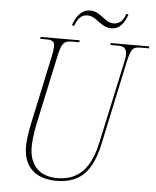

<svg xmlns="http://www.w3.org/2000/svg" viewBox="-59 -920 796 979"><g transform="rotate(5 339.5 -430.0)"><path d="M477 -789C524 -789 547 -829 559 -868H547C539 -841 521 -815 487 -815C439 -815 419 -870 364 -870C314 -870 289 -826 276 -786H289C298 -812 313 -844 351 -844C400 -844 421 -789 477 -789ZM266 10C401 10 453 -72 481 -204L569 -616C586 -698 597 -704 639 -704H677L679 -714H482L480 -704H514C545 -704 564 -699 564 -661C564 -649 562 -637 557 -616L469 -209C447 -105 402 -4 270 -4C179 -4 126 -58 126 -150C126 -171 129 -213 140 -268L215 -616C231 -693 243 -704 285 -704H321L323 -714H123L121 -704H153C183 -704 195 -696 195 -673C195 -663 193 -643 187 -616L112 -267C102 -218 97 -178 97 -151C97 -48 158 10 266 10Z"/></g></svg>

Font: Noto Serif Display Condensed Thin
Style: Italic
Weight: 100
Width: 3
Italic angle: -12°
Designer: Monotype Design Team
Foundry: Monotype Imaging Inc.
Version: Version 2.009